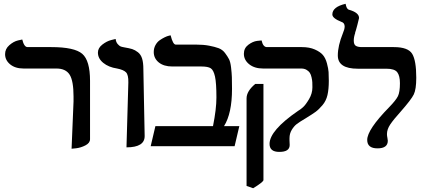

<svg xmlns="http://www.w3.org/2000/svg" viewBox="-20 -770 2253 1011"><path d="M356.9 13.2 367.2 -235.8Q367.2 -235.8 367.2 -262.2Q367.2 -344.2 346.7 -376.7Q326.2 -409.2 276.9 -409.2H104Q60.1 -409.2 33.4 -431.2Q6.8 -453.1 6.8 -484.9Q6.8 -512.7 29.3 -532.2Q51.8 -551.8 74.7 -557.1L97.2 -562Q106.9 -522 125 -522H250Q372.1 -522 413.1 -486.6Q454.1 -451.2 454.1 -344.2V-37.1Q454.1 -17.1 429.9 -4.6Q405.8 7.8 381.3 10.7Z M646 5.9 655.8 -335.9Q656.7 -376 643.3 -389.4Q629.9 -402.8 596.7 -409.2Q551.8 -416 523.7 -439Q495.6 -461.9 495.6 -493.2Q495.6 -517.1 518.8 -535.2Q542 -553.2 565.4 -559.1L588.9 -564.9Q590.8 -547.9 599.9 -537.8Q608.9 -527.8 615.2 -525.4Q621.6 -522.9 632.8 -521Q661.6 -516.1 676.3 -511.5Q690.9 -506.8 706.3 -494.9Q721.7 -482.9 728.3 -461.4Q734.9 -439.9 734.9 -405.8Q735.8 -346.7 738.3 -229.2Q740.7 -111.8 741.7 -55.2Q743.2 5.9 646 5.9Z M1011.2 -535.2Q1051.3 -535.2 1080.8 -529.5Q1110.4 -523.9 1130.9 -516.4Q1151.4 -508.8 1164.8 -491Q1178.2 -473.1 1185.8 -458.5Q1193.4 -443.8 1196.8 -414.3Q1200.2 -384.8 1200.9 -363.8Q1201.7 -342.8 1201.7 -301.8Q1201.7 -172.9 1159.7 -106H1240.2L1215.3 0H773.4L798.3 -106H1101.6Q1119.6 -195.8 1119.6 -256.8Q1119.6 -333 1112.1 -366.9Q1104.5 -400.9 1089.8 -410.4Q1075.2 -419.9 1040.5 -419.9H887.2Q842.3 -419.9 815.9 -441.4Q789.6 -462.9 789.6 -496.1Q789.6 -516.1 798.6 -532.5Q807.6 -548.8 820.6 -557.9Q833.5 -566.9 846.9 -573.5Q860.4 -580.1 869.6 -582L878.4 -584Q890.6 -535.2 905.3 -535.2Z M1313 221.2 1278.3 209V-252Q1278.3 -290 1324.2 -328.1H1367.2V178.2Q1367.2 188 1313 221.2ZM1504.4 -42Q1504.4 -42 1504.4 -29.8Q1505.4 -22.9 1505.4 -6.8Q1505.4 30.3 1450.2 29.8Q1399.4 29.8 1399.4 -12.2Q1399.4 -83 1549.3 -186Q1561.5 -192.9 1575.4 -205.3Q1589.4 -217.8 1607.2 -247.8Q1625 -277.8 1625 -310.1Q1625 -326.2 1624.5 -336.7Q1624 -347.2 1620.6 -362.5Q1617.2 -377.9 1611.1 -387Q1605 -396 1593.5 -402.6Q1582 -409.2 1565.4 -409.2H1365.2Q1320.3 -409.2 1292.2 -431.6Q1264.2 -454.1 1264.2 -486.8Q1264.2 -516.6 1287.6 -534.2Q1311 -551.8 1334 -554.7L1357.4 -557.1Q1365.2 -522 1385.3 -522H1569.3Q1609.4 -522 1637.7 -509.5Q1666 -497.1 1680.2 -480.5Q1694.3 -463.9 1701.7 -436Q1709 -408.2 1710.2 -390.6Q1711.4 -373 1711.4 -344.2Q1711.4 -300.3 1704.3 -269.5Q1697.3 -238.8 1677.7 -215.8Q1658.2 -192.9 1641.6 -180.9Q1625 -168.9 1589.4 -147Q1557.1 -127.9 1542.7 -116.9Q1528.3 -106 1516.4 -86.4Q1504.4 -66.9 1504.4 -42Z M1842.8 -556.2Q1842.8 -535.2 1853.8 -528.6Q1864.7 -522 1885.7 -522H2053.7Q2128.9 -522 2150.4 -486.6Q2171.9 -451.2 2171.9 -360.8Q2171.9 -299.8 2158.9 -272.9Q2146 -246.1 2088.9 -181.2Q2051.8 -140.1 2034.7 -114.5Q2017.6 -88.9 2017.6 -64Q2017.6 -54.2 2020 -43.9Q2022 -31.7 2022 -28.8Q2022 11.2 1967.8 11.2Q1913.6 11.2 1913.6 -33.2Q1913.6 -87.4 2028.8 -205.1Q2064.9 -242.2 2075.4 -263.7Q2085.9 -285.2 2085.9 -332Q2085.9 -371.1 2071.8 -389.6Q2057.6 -408.2 2014.6 -408.2H1863.8Q1758.8 -408.2 1758.8 -478Q1758.8 -528.8 1785.6 -595.2Q1794.4 -615.2 1794.9 -629.9Q1794.9 -649.9 1777.8 -654.8Q1730 -673.8 1730 -693.8Q1730 -733.9 1799.8 -750Q1804.7 -723.1 1815.9 -719.2Q1871.1 -704.1 1870.6 -674.8Q1870.6 -672.9 1861.8 -638.9Q1853 -605 1849.6 -597.2H1850.6Q1842.8 -575.2 1842.8 -556.2Z"/></svg>

Font: Linux Libertine
Style: Bold
Weight: 700
Designer: Philipp H. Poll
Foundry: Philipp H. Poll
Version: Version 5.0.3